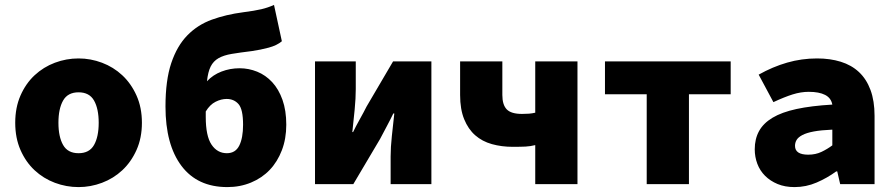

<svg xmlns="http://www.w3.org/2000/svg" viewBox="-20 -750 3640 782"><path d="M300 12Q250 12 203.5 -5.5Q157 -23 121 -56.5Q85 -90 63.5 -139Q42 -188 42 -250Q42 -312 63.5 -361Q85 -410 121 -443.5Q157 -477 203.5 -494.5Q250 -512 300 -512Q349 -512 395.5 -494.5Q442 -477 478 -443.5Q514 -410 536 -361Q558 -312 558 -250Q558 -188 536 -139Q514 -90 478 -56.5Q442 -23 395.5 -5.5Q349 12 300 12ZM300 -126Q344 -126 363 -159.5Q382 -193 382 -250Q382 -307 363 -340.5Q344 -374 300 -374Q256 -374 237 -340.5Q218 -307 218 -250Q218 -193 237 -159.5Q256 -126 300 -126Z M906 12Q784 12 719 -74.5Q654 -161 654 -316Q654 -423 677.5 -493Q701 -563 743 -606Q785 -649 843 -670Q901 -691 970 -700Q1017 -706 1044.5 -712.5Q1072 -719 1096 -730L1128 -582Q1108 -565 1074.5 -556Q1041 -547 1006 -542Q957 -536 924 -530.5Q891 -525 870 -513Q849 -501 838 -479Q827 -457 823 -419Q847 -445 882 -458.5Q917 -472 956 -472Q993 -472 1027.5 -458Q1062 -444 1088.5 -415.5Q1115 -387 1130.5 -343.5Q1146 -300 1146 -242Q1146 -185 1128 -138Q1110 -91 1078.5 -58Q1047 -25 1002.5 -6.5Q958 12 906 12ZM904 -126Q939 -126 954.5 -157Q970 -188 970 -242Q970 -305 951.5 -326Q933 -347 903 -347Q881 -347 858 -335.5Q835 -324 818 -296V-274Q818 -196 841.5 -161Q865 -126 904 -126Z M1263 0V-500H1429V-387Q1429 -350 1424.5 -303.5Q1420 -257 1415 -212H1418Q1429 -235 1445.5 -264.5Q1462 -294 1473 -316L1581 -500H1737V0H1571V-113Q1571 -150 1576 -196Q1581 -242 1586 -288H1582Q1571 -265 1555 -235Q1539 -205 1528 -184L1419 0Z M2160 0V-159Q2140 -154 2120.5 -153Q2101 -152 2068 -152Q2023 -152 1983.5 -163Q1944 -174 1915.5 -199Q1887 -224 1870.5 -264.5Q1854 -305 1854 -363V-500H2026V-363Q2026 -323 2044 -304.5Q2062 -286 2106 -286Q2122 -286 2134.5 -287Q2147 -288 2160 -291V-500H2332V0Z M2614 0V-366H2444V-500H2956V-366H2786V0Z M3216 12Q3177 12 3147 -0.5Q3117 -13 3096 -34Q3075 -55 3064.5 -83Q3054 -111 3054 -142Q3054 -184 3071.5 -216Q3089 -248 3126.5 -270.5Q3164 -293 3224 -306Q3284 -319 3370 -324Q3365 -351 3340.5 -363.5Q3316 -376 3274 -376Q3242 -376 3208.5 -365.5Q3175 -355 3130 -334L3070 -446Q3127 -478 3186 -495Q3245 -512 3308 -512Q3361 -512 3404.5 -498.5Q3448 -485 3478.5 -456.5Q3509 -428 3525.5 -383.5Q3542 -339 3542 -278V0H3402L3390 -52H3386Q3349 -25 3306 -6.5Q3263 12 3216 12ZM3272 -120Q3302 -120 3326 -131.5Q3350 -143 3370 -158V-222Q3324 -220 3294.5 -214.5Q3265 -209 3248 -200Q3231 -191 3224.5 -180Q3218 -169 3218 -156Q3218 -120 3272 -120Z"/></svg>

Font: Source Code Pro Black
Style: Regular
Weight: 900
Monospace: yes
Designer: Paul D. Hunt, Teo Tuominen
Foundry: Adobe Systems Incorporated
Version: Version 2.030;PS 1.000;hotconv 16.6.51;makeotf.lib2.5.65220